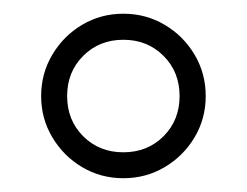

<svg xmlns="http://www.w3.org/2000/svg" viewBox="-20 -820 360 280"><path d="M40 -679.9Q40 -712.9 56.3 -740.2Q72.5 -767.6 99.7 -783.8Q127 -800 159.9 -800Q192.9 -800 220.2 -783.8Q247.6 -767.6 263.8 -740.2Q280 -712.9 280 -679.9Q280 -647 263.8 -619.8Q247.6 -592.5 220.2 -576.3Q192.9 -560.1 159.9 -560.1Q127 -560.1 99.7 -576.3Q72.5 -592.5 56.3 -619.8Q40 -647 40 -679.9ZM77.9 -679.9Q77.9 -644.8 101.3 -621.3Q124.8 -597.9 159.9 -597.9Q195.1 -597.9 218.5 -621.3Q241.9 -644.8 241.9 -679.9Q241.9 -715.1 218.5 -738.5Q195.1 -762 159.9 -762Q124.8 -762 101.3 -738.5Q77.9 -715.1 77.9 -679.9Z"/></svg>

Font: Bodoni* 11
Style: Bold
Weight: 700
Version: Version 2.000; ttfautohint (v1.8.1)